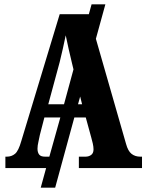

<svg xmlns="http://www.w3.org/2000/svg" viewBox="-20 -780 679 891"><path d="M5 0V-53H12Q34 -53 50 -66.5Q66 -80 79 -126L257 -714H392V-713L405 -760H469L425 -600L565 -112Q574 -79 590.5 -66Q607 -53 631 -53H639V0H346V-53H377Q392 -53 403 -61Q414 -69 414 -87Q414 -99 410.5 -114.5Q407 -130 404 -140L378 -235H325L236 91H169L194 0ZM204 -296H277L321 -458L314 -487Q306 -521 298.5 -553Q291 -585 285 -616Q279 -585 271.5 -553.5Q264 -522 257 -492ZM361 -296 352 -332 342 -296ZM189 -53H209L260 -235H186L165 -154Q163 -142 158.5 -123Q154 -104 154 -90Q154 -73 161.5 -63Q169 -53 189 -53Z"/></svg>

Font: Noto Serif ExtraCondensed ExtraBold
Style: Regular
Weight: 800
Width: 2
Designer: Monotype Design Team
Foundry: Monotype Imaging Inc.
Version: Version 2.013; ttfautohint (v1.8.4.7-5d5b)